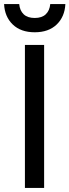

<svg xmlns="http://www.w3.org/2000/svg" viewBox="-34 -920 340 940"><path d="M88 -700H182V0H88ZM136 -762Q68 -762 28.5 -800Q-11 -838 -14 -900H60Q63 -868 82 -850Q101 -832 136 -832Q171 -832 190 -850Q209 -868 212 -900H286Q283 -838 243.5 -800Q204 -762 136 -762Z"/></svg>

Font: PT Root UI Medium
Style: Regular
Weight: 500
Designer: Vitaly Kuzmin
Foundry: ParaType Ltd.
Version: Version 2.001G